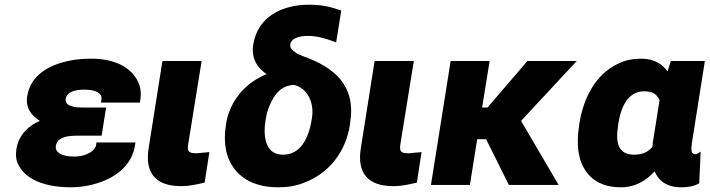

<svg xmlns="http://www.w3.org/2000/svg" viewBox="-20 -788 3023 818"><path d="M50 -154C46 -128 48 -103 60 -83C93 -20 178 10 282 10C345 10 408 -7 453 -32C500 -58 545 -102 555 -168L557 -181H391L389 -168C388 -162 385 -159 381 -153C365 -134 335 -121 295 -121C249 -121 213 -136 218 -166C223 -200 257 -210 310 -210H413L432 -330H329C282 -330 256 -342 260 -367C265 -397 299 -406 340 -406C384 -406 417 -393 412 -364L410 -351H576L578 -364C582 -391 579 -416 569 -438C540 -502 467 -538 369 -538C333 -538 300 -535 269 -528C191 -511 110 -469 96 -378C88 -328 114 -295 150 -273C102 -253 60 -214 50 -154Z M613 -155C597 -51 643 5 751 5C791 5 820 -3 852 -10L872 -140L839 -137C832 -136 825 -135 817 -135C783 -135 777 -143 782 -175L839 -528H672Z M942 -251C936 -214 937 -180 943 -148C963 -55 1036 10 1165 10C1205 10 1244 4 1279 -11C1377 -49 1452 -135 1471 -257L1472 -267C1497 -426 1401 -501 1278 -546C1262 -552 1249 -557 1242 -562V-563C1226 -573 1214 -582 1217 -600C1220 -622 1250 -635 1290 -635C1332 -635 1366 -624 1397 -613L1412 -607L1434 -743C1394 -757 1355 -768 1298 -768C1183 -768 1078 -718 1059 -598C1049 -538 1078 -498 1116 -472C1034 -440 960 -366 943 -260ZM1111 -274 1113 -284C1116 -304 1121 -322 1129 -339C1149 -387 1179 -425 1233 -426C1247 -423 1258 -417 1270 -408C1299 -384 1318 -340 1309 -284L1307 -274C1294 -194 1257 -129 1187 -129C1170 -129 1156 -132 1145 -139C1112 -160 1101 -209 1111 -274Z M1517 -155C1501 -51 1547 5 1655 5C1695 5 1724 -3 1756 -10L1776 -140L1743 -137C1736 -136 1729 -135 1721 -135C1687 -135 1681 -143 1686 -175L1743 -528H1576Z M1816 0H1982L2013 -195H2051L2148 0H2360L2200 -273L2437 -528H2227L2057 -330H2034L2066 -528H1900Z M2447 -250C2441 -213 2440 -179 2444 -147C2455 -60 2510 10 2624 10C2688 10 2733 -19 2769 -58C2786 -17 2822 10 2882 10C2912 10 2935 6 2959 -7L2965 -142L2947 -131H2943C2925 -131 2923 -147 2928 -180L2983 -528H2838L2824 -484C2802 -515 2767 -538 2712 -538C2677 -538 2644 -532 2614 -517C2522 -474 2467 -379 2448 -260ZM2613 -251 2614 -260C2626 -335 2656 -399 2725 -399C2763 -399 2779 -385 2790 -361L2761 -179C2760 -173 2761 -168 2760 -163C2743 -142 2720 -129 2681 -129C2614 -129 2602 -180 2613 -251Z"/></svg>

Font: Asimov Pro
Style: UltObl
Weight: 900
Designer: Google
Version: Version 2.000980; 2014